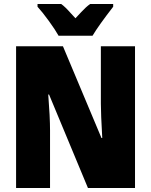

<svg xmlns="http://www.w3.org/2000/svg" viewBox="-20 -947 760 967"><path d="M423 0 227 -471H223Q232 -357 232 -290V0H61V-714H297L491 -252H495Q488 -375 488 -425V-714H660V0ZM550 -913Q477 -819 446 -767H275Q259 -796 226 -841.5Q193 -887 169 -913V-927H288Q308 -913 336 -881Q350 -865 360 -855Q366 -861 389.5 -886.5Q413 -912 434 -927H550Z"/></svg>

Font: Noto Sans Display Black Narrow
Style: Regular
Weight: 900
Width: 4
Designer: Monotype Design team
Foundry: Monotype Imaging Inc.
Version: Version 1.000